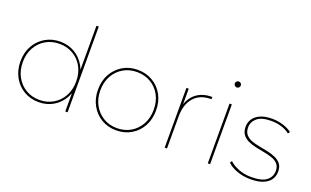

<svg xmlns="http://www.w3.org/2000/svg" viewBox="-82 -1150 2530 1561"><g transform="rotate(20 1183.5 -369.5)"><path d="M305 3Q234 3 177 -30.5Q120 -64 87 -123.5Q54 -183 54 -259Q54 -336 87 -394.5Q120 -453 177 -486.5Q234 -520 305 -520Q376 -520 432 -486.5Q488 -453 520.5 -394.5Q553 -336 553 -259Q553 -183 520.5 -123.5Q488 -64 432 -30.5Q376 3 305 3ZM305 -16Q371 -16 423.5 -47Q476 -78 506 -133Q536 -188 536 -259Q536 -331 506 -385.5Q476 -440 423.5 -470.5Q371 -501 305 -501Q239 -501 187 -470.5Q135 -440 104.5 -385.5Q74 -331 74 -259Q74 -188 104.5 -133Q135 -78 187 -47Q239 -16 305 -16ZM536 0V-190L546 -260L536 -330V-742H556V0Z M976 3Q904 3 847.5 -30.5Q791 -64 758 -123.5Q725 -183 725 -259Q725 -336 758 -394.5Q791 -453 847.5 -486.5Q904 -520 976 -520Q1048 -520 1105 -486.5Q1162 -453 1194.5 -394.5Q1227 -336 1227 -259Q1227 -183 1194.5 -123.5Q1162 -64 1105 -30.5Q1048 3 976 3ZM976 -16Q1042 -16 1094.5 -47Q1147 -78 1177 -133Q1207 -188 1207 -259Q1207 -331 1177 -385.5Q1147 -440 1094.5 -470.5Q1042 -501 976 -501Q910 -501 858 -470.5Q806 -440 775.5 -385.5Q745 -331 745 -259Q745 -188 775.5 -133Q806 -78 858 -47Q910 -16 976 -16Z M1396 0V-517H1416V-374L1414 -377Q1435 -445 1487.5 -482.5Q1540 -520 1619 -520V-500Q1618 -500 1616.5 -500Q1615 -500 1613 -500Q1520 -500 1468 -440.5Q1416 -381 1416 -278V0Z M1769 0V-517H1789V0ZM1779 -660Q1769 -660 1761 -668Q1753 -676 1753 -686Q1753 -697 1761 -704.5Q1769 -712 1779 -712Q1790 -712 1797.5 -704.5Q1805 -697 1805 -686Q1805 -676 1797.5 -668Q1790 -660 1779 -660Z M2138 3Q2075 3 2020 -17Q1965 -37 1936 -68L1948 -84Q1976 -57 2026 -36.5Q2076 -16 2138 -16Q2230 -16 2270 -48Q2310 -80 2310 -131Q2310 -168 2291 -189.5Q2272 -211 2240.5 -222.5Q2209 -234 2171 -241Q2133 -248 2095 -256Q2057 -264 2025.5 -278.5Q1994 -293 1975 -318.5Q1956 -344 1956 -387Q1956 -422 1975 -452Q1994 -482 2034.5 -501Q2075 -520 2139 -520Q2187 -520 2234 -505.5Q2281 -491 2310 -467L2298 -451Q2267 -476 2225 -488.5Q2183 -501 2139 -501Q2054 -501 2015.5 -468Q1977 -435 1977 -387Q1977 -349 1996 -326.5Q2015 -304 2046.5 -292Q2078 -280 2116 -273Q2154 -266 2191.5 -258Q2229 -250 2260.5 -236Q2292 -222 2311 -197.5Q2330 -173 2330 -131Q2330 -92 2309 -61.5Q2288 -31 2245.5 -14Q2203 3 2138 3Z"/></g></svg>

Font: Montserrat Thin
Style: Regular
Weight: 100
Designer: Julieta Ulanovsky
Foundry: Julieta Ulanovsky
Version: Version 9.000